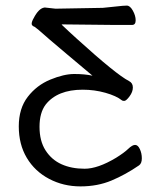

<svg xmlns="http://www.w3.org/2000/svg" viewBox="-20 -503 580 685"><path d="M476 87Q428 120 378 141Q328 162 267 162Q206 162 155 135Q104 108 75.5 60Q47 12 47 -52Q47 -116 79 -157.5Q111 -199 159.5 -219Q208 -239 245 -239Q282 -239 310 -233Q291 -249 219.5 -309Q148 -369 118 -396L104 -407Q93 -411 93 -418Q93 -426 100 -438Q118 -473 138 -476H142L178 -472L347 -475Q370 -477 395.5 -480Q421 -483 432.5 -483Q444 -483 454 -465Q464 -447 464 -430.5Q464 -414 451 -414H388Q362 -414 201 -416L200 -415Q224 -392 255 -364Q395 -237 440 -214Q454 -207 454 -191Q454 -175 442 -159Q430 -143 423.5 -143Q417 -143 415 -145Q395 -161 356 -172Q317 -183 275 -183Q185 -183 143 -130Q121 -101 121 -50.5Q121 0 142.5 33.5Q164 67 199.5 83Q235 99 282 99Q329 99 394 60Q423 42 437.5 28Q452 14 462 14Q472 14 479 29Q486 44 486 62Q486 80 476 87Z"/></svg>

Font: LXGW Bright TC
Style: Regular
Weight: 400
Designer: Christian Thalmann (Catharsis Fonts)
Foundry: LXGW / Christian Thalmann (Catharsis Fonts) / Fontworks Inc.
Version: Version 5.501